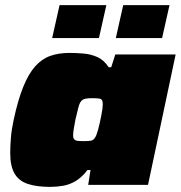

<svg xmlns="http://www.w3.org/2000/svg" viewBox="-20 -723 707 751"><path d="M176 8Q124 8 89 -3.5Q54 -15 37 -44Q20 -73 20 -124Q20 -150 22.5 -182.5Q25 -215 33 -252Q50 -332 71 -383.5Q92 -435 118 -464Q144 -493 177 -504.5Q210 -516 251 -516Q279 -516 307.5 -513.5Q336 -511 361.5 -499.5Q387 -488 405 -460H415L431 -510H667L559 0H325L334 -58H322Q301 -30 277 -15.5Q253 -1 227.5 3.5Q202 8 176 8ZM308 -171Q325 -171 334 -172.5Q343 -174 348 -179.5Q353 -185 357 -195Q360 -203 363.5 -215Q367 -227 370 -241.5Q373 -256 376 -270Q379 -284 380.5 -296Q382 -308 382 -315Q382 -332 374.5 -335.5Q367 -339 343 -339Q325 -339 314.5 -337Q304 -335 297.5 -327.5Q291 -320 286.5 -302.5Q282 -285 275 -255Q271 -233 268.5 -218.5Q266 -204 266 -193Q266 -183 270.5 -178Q275 -173 284 -172Q293 -171 308 -171ZM433 -574 462 -703H643L614 -574ZM184 -574 213 -703H396L367 -574Z"/></svg>

Font: Saira Expanded Black
Style: Italic
Weight: 900
Width: 7
Italic angle: -12°
Designer: Hector Gatti with collaboration of the Omnibus-Type team
Foundry: Omnibus-Type
Version: Version 1.101